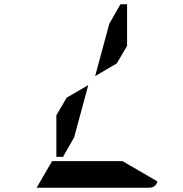

<svg xmlns="http://www.w3.org/2000/svg" viewBox="-20 -876 856 896"><path d="M490 -765 542 -856H573V-662L525 -580L424 -521ZM326 -235 274 -144H243V-338L291 -420L392 -479ZM552 -124 715 -29Q706 0 676 0H470H346H151L223 -124H262H346H470Z"/></svg>

Font: DSEG14 Modern
Style: Bold
Weight: 700
Designer: Keshikan(Twitter:@keshinomi_88pro)
Version: Version 0.46